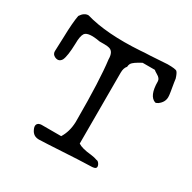

<svg xmlns="http://www.w3.org/2000/svg" viewBox="-146 -797 940 941"><g transform="rotate(30 324.0 -326.5)"><path d="M192 -2Q157 0 143 -32Q131 -58 150 -68Q158 -71 164 -71H275Q300 -111 302 -165V-182Q302 -292 298.5 -375Q295 -458 288 -513Q288 -557 261 -564Q251 -567 233 -567H206Q136 -580 120 -558Q109 -541 109 -499Q107 -427 95 -402Q82 -380 58 -390Q40 -398 40 -416Q41 -442 43 -496Q44 -539 46.5 -570.5Q49 -602 53 -623Q71 -651 95 -651Q215 -616 402 -628Q420 -630 456 -631Q488 -633 511.5 -634.5Q535 -636 551 -637Q597 -637 604 -630Q608 -626 612 -617.5Q616 -609 620 -596Q620 -592 623 -575Q626 -558 631 -527Q634 -509 634 -499Q634 -470 607 -450Q598 -444 592 -444Q551 -458 551 -540Q551 -557 529 -569Q522 -573 517 -576.5Q512 -580 510 -582H441Q399 -560 390 -546Q385 -536 385 -527Q372 -513 372 -486V-85Q394 -70 447 -65Q470 -62 482 -57Q494 -57 502 -40Q510 -20 489 -17Q486 -16 482 -16Q444 -16 238 -4Q225 -3 213.5 -3Q202 -3 192 -2Z"/></g></svg>

Font: New Tegomin
Style: Regular
Weight: 400
Designer: Kyosuke Nagai
Version: Version 1.000